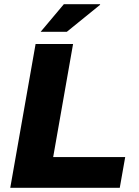

<svg xmlns="http://www.w3.org/2000/svg" viewBox="-20 -897 663 917"><path d="M29 0 150 -687H329L234 -147H578L552 0ZM174 -745 285 -877H458V-874L299 -745Z"/></svg>

Font: Archivo SemiBold ExtraBold
Style: Italic
Weight: 800
Italic angle: -10°
Version: Version 2.001